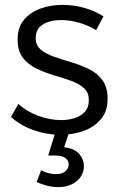

<svg xmlns="http://www.w3.org/2000/svg" viewBox="-20 -549 493 785"><path d="M373 -426Q342 -445 304 -456Q266 -467 230 -467Q186 -467 156 -449.5Q126 -432 126 -393Q126 -363 147.5 -345.5Q169 -328 202.5 -316.5Q236 -305 273 -294Q310 -283 344 -266.5Q378 -250 399 -221Q420 -192 420 -145Q420 -94 392.5 -61.5Q365 -29 321.5 -13.5Q278 2 227 2Q171 2 117 -17Q63 -36 25 -71L55 -124Q89 -93 136.5 -75.5Q184 -58 230 -58Q261 -58 286.5 -66.5Q312 -75 327.5 -92.5Q343 -110 343 -137Q344 -170 323.5 -188.5Q303 -207 269.5 -219Q236 -231 198.5 -242Q161 -253 127.5 -269.5Q94 -286 73 -313.5Q52 -341 52 -388Q52 -437 78 -468Q104 -499 145.5 -514Q187 -529 235 -529Q282 -529 326 -516.5Q370 -504 403 -482ZM206 -7 260 0 242 53Q285 58 304 80.5Q323 103 323 130Q323 155 309.5 174.5Q296 194 272.5 205Q249 216 218 216Q195 216 171.5 210Q148 204 130 195L148 147Q160 154 177 158.5Q194 163 209 163Q235 163 248 150.5Q261 138 261 123Q261 108 247.5 97.5Q234 87 208 87Q202 87 191.5 87Q181 87 177 87Z"/></svg>

Font: Alexandria Light
Style: Regular
Weight: 300
Designer: Mohamed Gaber
Foundry: Kief Type Foundry
Version: Version 5.100